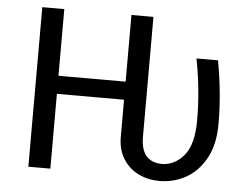

<svg xmlns="http://www.w3.org/2000/svg" viewBox="-50 -752 1070 826"><g transform="rotate(5 484.5 -338.5)"><path d="M899 -255Q899 -165 865.5 -105Q832 -45 779.5 -16.5Q727 12 667 12Q617 12 575.5 -8.5Q534 -29 509.5 -68.5Q485 -108 485 -163V-323H195V0H100V-689H195V-401H485V-689H580V-171Q580 -116 603.5 -89Q627 -62 671 -62Q725 -62 765.5 -109Q806 -156 806 -263Q806 -392 780 -527H873Q899 -386 899 -255Z"/></g></svg>

Font: Fira GO
Style: Regular
Weight: 400
Designer: Carrois Corporate
Foundry: Carrois Corporate GbR
Version: Version 0.300